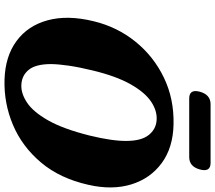

<svg xmlns="http://www.w3.org/2000/svg" viewBox="-70 -844 928 827"><g transform="rotate(90 393.5 -430.0)"><path d="M515 -714Q615.5 -712 682 -663Q748.5 -614 773.8 -531.8Q799 -449.5 775.5 -347Q748 -224.5 679.5 -143.2Q611 -62 517.8 -22.5Q424.5 17 322.5 14Q222 11 156 -37.8Q90 -86.5 66.8 -172Q43.5 -257.5 71 -370Q95.5 -471.5 159 -550Q222.5 -628.5 314 -672.5Q405.5 -716.5 515 -714ZM344.5 -58.5Q381.5 -56.5 421.2 -82.8Q461 -109 497.8 -173.5Q534.5 -238 563 -351Q575.5 -402 581.2 -442Q587 -482 586.5 -512.5Q586 -575.5 561.2 -606.8Q536.5 -638 498.5 -641Q458.5 -644.5 418.2 -618Q378 -591.5 342.8 -529.5Q307.5 -467.5 283 -365.5Q269 -308 262.5 -263.8Q256 -219.5 255.5 -186.5Q255.5 -121 279.8 -90.8Q304 -60.5 344.5 -58.5ZM374.5 -827Q387 -873.5 428.5 -873.5H681Q722 -873.5 709.5 -827.5Q697 -781.5 656 -781.5H403.5Q362.5 -781.5 374.5 -827Z"/></g></svg>

Font: Fraunces 9pt S050
Style: Bold Italic
Weight: 700
Italic angle: -16°
Version: Version 1.000; ttfautohint (v1.8.3)